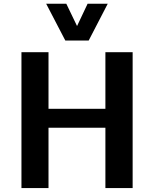

<svg xmlns="http://www.w3.org/2000/svg" viewBox="-20 -984 806 1005"><path d="M92.3 0.5V-710.9H233.9V-414.6H531.7V-710.9H674.3V0.5H531.7V-315.4H233.9V0.5ZM321.8 -772 221.7 -964.4H327.1L383.3 -847.7L438.5 -964.4H543.9L444.3 -772Z"/></svg>

Font: Comme SemiBold
Style: Regular
Weight: 600
Version: Version 1.000;gftools[0.9.27]